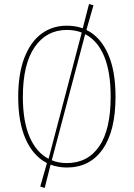

<svg xmlns="http://www.w3.org/2000/svg" viewBox="-20 -818 660 949"><path d="M551 -340Q551 -171 487.5 -80.5Q424 10 310 10Q269 10 230 -4L201 111L179 104L212 -12Q145 -46 107.5 -129Q70 -212 70 -339Q70 -452 100 -531Q130 -610 184 -650.5Q238 -691 310 -691Q354 -691 389 -678L420 -798L442 -792L407 -670Q475 -637 513 -553.5Q551 -470 551 -340ZM220 -33 384 -657Q352 -670 310 -670Q210 -670 151.5 -585.5Q93 -501 93 -339Q93 -219 126 -142Q159 -65 220 -33ZM527 -340Q527 -463 494.5 -540.5Q462 -618 401 -649L236 -26Q268 -12 310 -12Q414 -12 470.5 -95Q527 -178 527 -340Z"/></svg>

Font: Fira Sans Condensed Thin
Style: Regular
Weight: 250
Width: 3
Designer: Carrois Corporate & Edenspiekermann AG
Foundry: Carrois Corporate GbR & Edenspiekermann AG
Version: Version 4.203